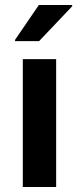

<svg xmlns="http://www.w3.org/2000/svg" viewBox="-20 -746 315 766"><path d="M71 0V-510H204V0ZM40 -582V-587L135 -726H268V-721L136 -582Z"/></svg>

Font: Saira SemiBold
Style: Regular
Weight: 600
Designer: Hector Gatti with collaboration of the Omnibus-Type team
Foundry: Omnibus-Type
Version: Version 1.100; ttfautohint (v1.8.3)